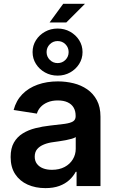

<svg xmlns="http://www.w3.org/2000/svg" viewBox="-20 -973 609 1004"><path d="M217.3 10.7Q165.5 10.7 124.3 -7.8Q83 -26.4 59.3 -62.5Q35.6 -98.6 35.6 -151.9Q35.6 -197.8 52.7 -227.5Q69.8 -257.3 99.1 -275.4Q128.4 -293.5 165.3 -302.7Q202.1 -312 242.2 -316.4Q289.6 -321.3 318.8 -325.4Q348.1 -329.6 361.8 -338.1Q375.5 -346.7 375.5 -364.7V-367.7Q375.5 -393.1 364.7 -410.9Q354 -428.7 333.3 -438.2Q312.5 -447.8 282.2 -447.8Q252 -447.8 229.2 -438.2Q206.5 -428.7 192.4 -413.3Q178.2 -397.9 172.9 -378.9L51.3 -397.9Q64.5 -447.3 96.7 -480.2Q128.9 -513.2 176.8 -530.3Q224.6 -547.4 282.7 -547.4Q324.7 -547.4 364.5 -537.6Q404.3 -527.8 436 -505.9Q467.8 -483.9 486.6 -448.7Q505.4 -413.6 505.4 -362.8V0H380.4V-74.7H376Q363.8 -51.3 342.5 -31.7Q321.3 -12.2 290.3 -0.7Q259.3 10.7 217.3 10.7ZM251.5 -85Q290 -85 317.9 -99.9Q345.7 -114.7 360.8 -139.9Q376 -165 376 -194.8V-256.3Q369.6 -251.5 356 -247.6Q342.3 -243.7 325 -240.2Q307.6 -236.8 290.3 -234.4Q272.9 -231.9 259.8 -230Q231.9 -226.6 209.7 -217.5Q187.5 -208.5 174.6 -193.4Q161.6 -178.2 161.6 -153.8Q161.6 -131.3 173.3 -116Q185.1 -100.6 205.1 -92.8Q225.1 -85 251.5 -85ZM239.3 -855.5 310.5 -953.1H424.3L326.7 -855.5ZM281.2 -577.6Q245.1 -577.6 215.3 -594.2Q185.5 -610.8 168 -638.7Q150.4 -666.5 150.4 -700.7Q150.4 -734.9 168 -762.7Q185.5 -790.5 215.3 -807.1Q245.1 -823.7 281.2 -823.7Q317.4 -823.7 346.9 -807.1Q376.5 -790.5 394 -762.7Q411.6 -734.9 411.6 -700.7Q411.6 -666.5 394 -638.7Q376.5 -610.8 346.9 -594.2Q317.4 -577.6 281.2 -577.6ZM281.2 -643.1Q305.7 -643.1 322.3 -659.9Q338.9 -676.8 338.9 -700.7Q338.9 -724.6 322.3 -741.5Q305.7 -758.3 281.2 -758.3Q257.3 -758.3 240.5 -741.5Q223.6 -724.6 223.6 -700.7Q223.6 -676.8 240.5 -659.9Q257.3 -643.1 281.2 -643.1Z"/></svg>

Font: V-Inter
Style: SemiBold-600
Weight: 600
Designer: Rasmus Andersson
Foundry: rsms
Version: Version 4.000;git-4146feb